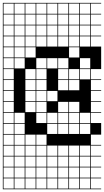

<svg xmlns="http://www.w3.org/2000/svg" viewBox="-20 -1025 732 1352"><path d="M0 307.7V-1004.8H692.3V-1000H620.2V-927.9H692.3V-923.1H620.2V-851H692.3V-846.2H620.2V-774H692.3V-769.2H620.2V-697.1H692.3V-538.5H620.2V-466.3H692.3V-461.5H620.2V-389.4H692.3V-384.6H620.2V-312.5H692.3V-307.7H620.2V-235.6H692.3V-230.8H620.2V-158.7H692.3V-76.9H620.2V-4.8H692.3V0H620.2V72.1H692.3V76.9H620.2V149H692.3V153.8H620.2V226H692.3V230.8H620.2V302.9H692.3V307.7ZM543.3 -927.9H615.4V-1000H543.3ZM466.3 -927.9H538.5V-1000H466.3ZM389.4 -927.9H461.5V-1000H389.4ZM312.5 -927.9H384.6V-1000H312.5ZM235.6 -927.9H307.7V-1000H235.6ZM4.8 -927.9H76.9V-1000H4.8ZM158.7 -927.9H230.8V-1000H158.7ZM81.7 -927.9H153.8V-1000H81.7ZM543.3 -851H615.4V-923.1H543.3ZM466.3 -851H538.5V-923.1H466.3ZM389.4 -851H461.5V-923.1H389.4ZM312.5 -851H384.6V-923.1H312.5ZM235.6 -851H307.7V-923.1H235.6ZM4.8 -851H76.9V-923.1H4.8ZM158.7 -851H230.8V-923.1H158.7ZM81.7 -851H153.8V-923.1H81.7ZM543.3 -774H615.4V-846.2H543.3ZM466.3 -774H538.5V-846.2H466.3ZM389.4 -774H461.5V-846.2H389.4ZM312.5 -774H384.6V-846.2H312.5ZM4.8 -774H76.9V-846.2H4.8ZM235.6 -774H307.7V-846.2H235.6ZM158.7 -774H230.8V-846.2H158.7ZM81.7 -774H153.8V-846.2H81.7ZM235.6 -697.1H307.7V-769.2H235.6ZM81.7 -697.1H153.8V-769.2H81.7ZM543.3 -697.1H615.4V-769.2H543.3ZM466.3 -697.1H538.5V-769.2H466.3ZM389.4 -697.1H461.5V-769.2H389.4ZM312.5 -697.1H384.6V-769.2H312.5ZM4.8 -697.1H76.9V-769.2H4.8ZM158.7 -697.1H230.8V-769.2H158.7ZM81.7 -620.2H153.8V-692.3H81.7ZM466.3 -620.2H538.5V-692.3H466.3ZM4.8 -620.2H76.9V-692.3H4.8ZM158.7 -620.2H230.8V-692.3H158.7ZM4.8 -543.3H76.9V-615.4H4.8ZM543.3 -543.3H615.4V-615.4H543.3ZM389.4 -543.3H461.5V-615.4H389.4ZM312.5 -543.3H384.6V-615.4H312.5ZM81.7 -543.3H153.8V-615.4H81.7ZM235.6 -543.3H307.7V-615.4H235.6ZM76.9 -538.5H4.8V-466.3H76.9ZM158.7 -466.3H230.8V-538.5H158.7ZM543.3 -466.3H615.4V-538.5H543.3ZM466.3 -466.3H538.5V-538.5H466.3ZM389.4 -466.3H461.5V-538.5H389.4ZM235.6 -466.3H307.7V-538.5H235.6ZM158.7 -389.4H230.8V-461.5H158.7ZM235.6 -389.4H307.7V-461.5H235.6ZM466.3 -389.4H538.5V-461.5H466.3ZM4.8 -389.4H76.9V-461.5H4.8ZM389.4 -389.4H461.5V-461.5H389.4ZM235.6 -312.5H307.7V-384.6H235.6ZM312.5 -312.5H384.6V-384.6H312.5ZM158.7 -312.5H230.8V-384.6H158.7ZM4.8 -312.5H76.9V-384.6H4.8ZM235.6 -235.6H307.7V-307.7H235.6ZM158.7 -235.6H230.8V-307.7H158.7ZM466.3 -235.6H538.5V-307.7H466.3ZM4.8 -235.6H76.9V-307.7H4.8ZM389.4 -235.6H461.5V-307.7H389.4ZM235.6 -158.7H307.7V-230.8H235.6ZM81.7 -158.7H153.8V-230.8H81.7ZM543.3 -158.7H615.4V-230.8H543.3ZM312.5 -158.7H384.6V-230.8H312.5ZM466.3 -158.7H538.5V-230.8H466.3ZM4.8 -158.7H76.9V-230.8H4.8ZM389.4 -158.7H461.5V-230.8H389.4ZM543.3 -81.7H615.4V-153.8H543.3ZM81.7 -81.7H153.8V-153.8H81.7ZM312.5 -81.7H384.6V-153.8H312.5ZM466.3 -81.7H538.5V-153.8H466.3ZM4.8 -81.7H76.9V-153.8H4.8ZM389.4 -81.7H461.5V-153.8H389.4ZM158.7 -4.8H230.8V-76.9H158.7ZM4.8 -4.8H76.9V-76.9H4.8ZM81.7 -4.8H153.8V-76.9H81.7ZM235.6 -4.8H307.7V-76.9H235.6ZM389.4 72.1H461.5V0H389.4ZM235.6 72.1H307.7V0H235.6ZM158.7 72.1H230.8V0H158.7ZM543.3 72.1H615.4V0H543.3ZM466.3 72.1H538.5V0H466.3ZM4.8 72.1H76.9V0H4.8ZM312.5 72.1H384.6V0H312.5ZM81.7 72.1H153.8V0H81.7ZM81.7 149H153.8V76.9H81.7ZM389.4 149H461.5V76.9H389.4ZM235.6 149H307.7V76.9H235.6ZM543.3 149H615.4V76.9H543.3ZM466.3 149H538.5V76.9H466.3ZM4.8 149H76.9V76.9H4.8ZM312.5 149H384.6V76.9H312.5ZM158.7 149H230.8V76.9H158.7ZM81.7 226H153.8V153.8H81.7ZM312.5 226H384.6V153.8H312.5ZM158.7 226H230.8V153.8H158.7ZM543.3 226H615.4V153.8H543.3ZM466.3 226H538.5V153.8H466.3ZM235.6 226H307.7V153.8H235.6ZM389.4 226H461.5V153.8H389.4ZM4.8 226H76.9V153.8H4.8ZM235.6 302.9H307.7V230.8H235.6ZM543.3 302.9H615.4V230.8H543.3ZM466.3 302.9H538.5V230.8H466.3ZM389.4 302.9H461.5V230.8H389.4ZM81.7 302.9H153.8V230.8H81.7ZM158.7 302.9H230.8V230.8H158.7ZM4.8 302.9H76.9V230.8H4.8ZM312.5 302.9H384.6V230.8H312.5Z"/></svg>

Font: Jacquarda Bastarda 9 Charted
Style: Regular
Weight: 400
Designer: Sarah Cadigan-Fried
Version: Version 1.000; ttfautohint (v1.8.4.7-5d5b)